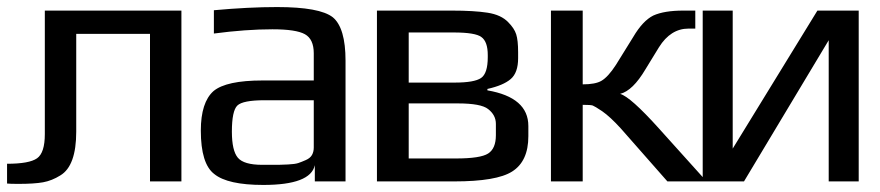

<svg xmlns="http://www.w3.org/2000/svg" viewBox="-57 -514 2494 544"><path d="M-37 -50Q26 -50 48 -65.5Q70 -81 70 -134V-484H457V0H368V-418H159V-141Q159 -44 114 -17Q90 -2 65 2.5Q40 7 -5 7Q-29 7 -37 6Z M922 0H835V-46Q823 10 689 10Q588 10 550 -21Q512 -50 512 -144Q512 -224 548 -256Q584 -286 687 -286H832V-363Q832 -403 807 -417Q782 -431 715 -431Q640 -431 549 -419V-485Q648 -494 728 -494Q849 -494 886 -465Q922 -435 922 -342ZM600 -141Q600 -87 617 -67Q634 -47 686 -47H704Q725 -47 732 -47Q739 -47 759 -48Q779 -49 788 -52Q797 -55 809.5 -60.5Q822 -66 827 -75Q832 -84 832 -96V-230H693Q631 -230 615.5 -215Q600 -200 600 -141Z M1411 -349Q1411 -308 1390 -290Q1369 -272 1324 -262V-258Q1440 -238 1440 -157V-128Q1440 -57 1394 -28Q1350 0 1230 0H1011V-484H1223Q1286 -484 1324.5 -478Q1363 -472 1383 -451Q1400 -434 1405.5 -417Q1411 -400 1411 -366ZM1231 -280Q1287 -280 1306 -293Q1325 -306 1325 -352V-358Q1325 -396 1307 -409Q1290 -422 1228 -422H1101V-280ZM1348 -131V-163Q1348 -188 1326 -205Q1306 -221 1240 -221H1101V-65H1235Q1304 -65 1326 -79Q1348 -93 1348 -131Z M1504 0V-484H1594V-275Q1630 -275 1647 -285Q1666 -296 1688 -330L1737 -409Q1764 -455 1794 -470Q1825 -484 1879 -484H1913V-433H1894Q1843 -433 1810 -380L1772 -318Q1736 -257 1700 -248Q1729 -240 1810 -150L1945 0H1834L1702 -150Q1672 -183 1649 -199Q1628 -213 1622.5 -215Q1617 -217 1594 -217V0Z M2051 0H1934V-484H2019V-93L2259 -484H2376V0H2291V-400Z"/></svg>

Font: Gamestation Display
Style: Regular
Weight: 400
Designer: Jonas Hecksher
Foundry: Jonas Hecksher, Playtypeª, e-types AS
Version: Version 1.003